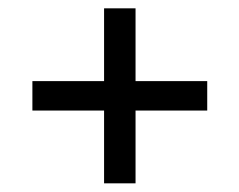

<svg xmlns="http://www.w3.org/2000/svg" viewBox="-20 -506 566 454"><path d="M470 -314.2H300.5V-486.3H226.1V-314.2H56.6V-244.6H226.1V-72.5H300.5V-244.6H470Z"/></svg>

Font: Estedad-FD-VF Thin
Style: Regular
Weight: 100
Designer: Amin Abedi
Version: Version 5.0